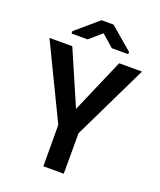

<svg xmlns="http://www.w3.org/2000/svg" viewBox="-163 -1011 926 1112"><g transform="rotate(20 300.0 -455.0)"><path d="M304.2 -377 159.7 -710.9H19L239.3 -254.9L240.2 0H365.7L366.2 -250L589.4 -710.9H448.7ZM480 -792 341.3 -910.2H267.6L130.4 -793V-778.3H230L304.2 -843.3L378.9 -778.3H480Z"/></g></svg>

Font: Roboto Mono SemiBold
Style: Regular
Weight: 600
Monospace: yes
Designer: Google
Version: Version 3.000